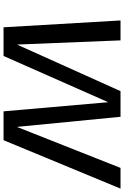

<svg xmlns="http://www.w3.org/2000/svg" viewBox="176 -892 715 1108"><g transform="rotate(90 534.0 -337.5)"><path d="M137 0H302.5L568.5 -602H569.5L622 0H788.5L1068 -675H948.5L713 -80H711.5L653.5 -675H505.5L238 -80.5H236.5L212.5 -675H97.5Z"/></g></svg>

Font: Anybody SemiExpanded
Style: Italic
Weight: 400
Width: 6
Italic angle: -10°
Version: Version 1.113;gftools[0.9.25]